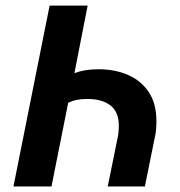

<svg xmlns="http://www.w3.org/2000/svg" viewBox="-20 -672 649 692"><path d="M28.5 0 158.8 -651.8H295.9L248.2 -408.4Q268.2 -415.8 289.3 -419.1Q310.4 -422.4 335.1 -422.4Q394.6 -422.4 441.8 -401.7Q489 -381.1 516.4 -339.7Q543.8 -298.4 543.8 -235.6Q543.8 -221 542.4 -204.1Q541 -187.3 536.3 -168.8L502.2 0H368.3L404.3 -177.1Q406.3 -186.1 407.3 -198.1Q408.3 -210.1 408.3 -218.9Q408.3 -268.5 378.2 -291.9Q348 -315.3 295.2 -315.3Q273.3 -315.3 257.1 -312.1Q240.9 -308.9 225.7 -301.3L165.6 0Z"/></svg>

Font: Source Sans 3
Style: Italic
Weight: 200
Italic angle: -11°
Designer: Paul D. Hunt
Foundry: Adobe
Version: Version 3.046;hotconv 1.0.118;makeotfexe 2.5.65603